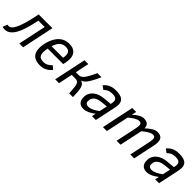

<svg xmlns="http://www.w3.org/2000/svg" viewBox="236 -1692 2873 2873"><g transform="rotate(45 1672.5 -256.0)"><path d="M266.1 -442.9 254.9 -391.1Q235.8 -302.7 212.4 -229.5Q189 -156.2 158.7 -103.5Q128.4 -50.8 89.8 -21.5Q51.3 7.8 2 7.8Q-3.9 7.8 -11.2 7.1Q-18.6 6.3 -25.4 4.9Q-32.2 3.4 -38.3 2Q-44.4 0.5 -47.9 -1L-18.1 -74.2Q-9.8 -72.3 -1.5 -71.5Q6.8 -70.8 12.2 -70.8Q34.7 -70.8 56.9 -91.1Q79.1 -111.3 101.1 -155.3Q123 -199.2 144.8 -268.6Q166.5 -337.9 187 -436L203.1 -512.2H494.1L386.2 0H306.2L399.9 -442.9Z M660.2 -246.1Q655.3 -223.1 652.6 -203.1Q649.9 -183.1 649.9 -165Q649.9 -134.3 656.5 -113.8Q663.1 -93.3 677 -80.8Q690.9 -68.4 712.2 -63.2Q733.4 -58.1 763.2 -58.1Q796.4 -58.1 828.6 -75.2Q860.8 -92.3 891.1 -124L942.9 -76.2Q904.8 -32.7 859.1 -8.8Q813.5 15.1 752.9 15.1Q660.6 15.1 612.3 -29.3Q564 -73.7 564 -166Q564 -195.8 568.8 -229Q573.7 -262.2 583.5 -295.7Q593.3 -329.1 607.4 -360.8Q621.6 -392.6 640.1 -419.9Q672.9 -469.2 722.2 -498Q771.5 -526.9 844.2 -526.9Q884.3 -526.9 914.6 -515.4Q944.8 -503.9 965.1 -483.2Q985.4 -462.4 995.6 -432.9Q1005.9 -403.3 1005.9 -367.2Q1005.9 -362.3 1005.1 -353Q1004.4 -343.8 1003.4 -333Q1002.4 -322.3 1001 -311.5Q999.5 -300.8 998 -293L987.8 -246.1ZM919.9 -312Q925.8 -340.3 925.8 -365.2Q925.8 -409.7 903.8 -433.3Q881.8 -457 833 -457Q798.3 -457 771.7 -445.3Q745.1 -433.6 724.1 -408.2Q696.3 -373.5 674.8 -312Z M1253.9 -512.2 1208 -293.9H1270Q1290.5 -293.9 1309.3 -303Q1328.1 -312 1348.4 -336.2Q1368.7 -360.4 1392.1 -402.8Q1415.5 -445.3 1445.3 -512.2H1532.2Q1499 -436.5 1472.9 -389.4Q1446.8 -342.3 1425 -315.4Q1403.3 -288.6 1385.5 -277.3Q1367.7 -266.1 1351.1 -262.2Q1380.4 -252.4 1397.2 -233.6Q1414.1 -214.8 1422.9 -183.6Q1431.6 -152.3 1435.1 -107.2Q1438.5 -62 1440.9 0H1361.3Q1357.4 -68.8 1352.8 -112.3Q1348.1 -155.8 1338.1 -180.2Q1328.1 -204.6 1310.5 -213.4Q1293 -222.2 1263.2 -222.2H1192.9L1146 0H1064.9L1172.9 -512.2Z M1843.3 0 1856.4 -64Q1834 -46.9 1811.8 -32.5Q1789.6 -18.1 1767.1 -7.6Q1744.6 2.9 1721.7 9Q1698.7 15.1 1674.3 15.1Q1614.7 15.1 1584 -18.1Q1553.2 -51.3 1553.2 -113.8Q1553.2 -159.2 1571 -194.8Q1588.9 -230.5 1620.1 -256.1Q1651.4 -281.7 1694.1 -296.9Q1736.8 -312 1786.1 -315.9L1912.1 -327.1L1917.5 -352.1Q1920.4 -369.6 1920.4 -383.8Q1920.4 -403.8 1913.6 -417.2Q1906.7 -430.7 1894 -439Q1881.3 -447.3 1863.8 -450.7Q1846.2 -454.1 1824.2 -454.1Q1777.3 -454.1 1742.7 -438.5Q1708 -422.9 1687.5 -397L1629.4 -439Q1660.2 -479.5 1708.3 -503.2Q1756.3 -526.9 1825.2 -526.9Q1919.4 -526.9 1961.9 -496.3Q2004.4 -465.8 2004.4 -400.9Q2004.4 -387.2 2001 -363.5Q1997.6 -339.8 1992.2 -314L1925.3 0ZM1898.4 -259.8 1815.4 -252Q1784.7 -249.5 1753.7 -242.7Q1722.7 -235.8 1697.5 -221.2Q1672.4 -206.5 1656.7 -181.6Q1641.1 -156.7 1641.1 -118.2Q1641.1 -87.9 1658.2 -74Q1675.3 -60.1 1703.1 -60.1Q1726.1 -60.1 1748 -66.9Q1770 -73.7 1791.3 -84.5Q1812.5 -95.2 1832.5 -108.4Q1852.5 -121.6 1871.1 -134.8Z M2654.8 0 2718.8 -301.8Q2725.6 -334 2729.7 -357.4Q2733.9 -380.9 2733.9 -397.9Q2733.9 -423.8 2722.9 -437Q2711.9 -450.2 2688 -450.2Q2668 -450.2 2647 -442.1Q2626 -434.1 2605 -421.4Q2584 -408.7 2563.5 -392.8Q2543 -377 2524.9 -361.8L2447.8 0H2364.7L2428.7 -301.8Q2435.5 -334.5 2439.7 -358.4Q2443.8 -382.3 2443.8 -398.9Q2443.8 -425.3 2432.1 -437.7Q2420.4 -450.2 2395 -450.2Q2376.5 -450.2 2355.7 -441.7Q2335 -433.1 2314 -420.2Q2293 -407.2 2272.7 -391.6Q2252.4 -376 2235.8 -361.8L2158.7 0H2075.7L2183.6 -512.2H2266.6L2251 -436Q2270.5 -455.6 2292.2 -472.4Q2314 -489.3 2335.4 -501.2Q2356.9 -513.2 2377.7 -520Q2398.4 -526.9 2416 -526.9Q2447.3 -526.9 2469 -519.5Q2490.7 -512.2 2503.9 -499Q2517.1 -485.8 2522.9 -467.3Q2528.8 -448.7 2528.8 -426.8Q2577.1 -473.6 2622.3 -500.2Q2667.5 -526.9 2707 -526.9Q2739.7 -526.9 2761.2 -518.3Q2782.7 -509.8 2795.4 -494.9Q2808.1 -480 2813 -460Q2817.9 -439.9 2817.9 -417Q2817.9 -379.9 2806.6 -331.1L2736.8 0Z M3180.7 0 3193.8 -64Q3171.4 -46.9 3149.2 -32.5Q3127 -18.1 3104.5 -7.6Q3082 2.9 3059.1 9Q3036.1 15.1 3011.7 15.1Q2952.1 15.1 2921.4 -18.1Q2890.6 -51.3 2890.6 -113.8Q2890.6 -159.2 2908.4 -194.8Q2926.3 -230.5 2957.5 -256.1Q2988.8 -281.7 3031.5 -296.9Q3074.2 -312 3123.5 -315.9L3249.5 -327.1L3254.9 -352.1Q3257.8 -369.6 3257.8 -383.8Q3257.8 -403.8 3251 -417.2Q3244.1 -430.7 3231.4 -439Q3218.8 -447.3 3201.2 -450.7Q3183.6 -454.1 3161.6 -454.1Q3114.7 -454.1 3080.1 -438.5Q3045.4 -422.9 3024.9 -397L2966.8 -439Q2997.6 -479.5 3045.7 -503.2Q3093.8 -526.9 3162.6 -526.9Q3256.8 -526.9 3299.3 -496.3Q3341.8 -465.8 3341.8 -400.9Q3341.8 -387.2 3338.4 -363.5Q3335 -339.8 3329.6 -314L3262.7 0ZM3235.8 -259.8 3152.8 -252Q3122.1 -249.5 3091.1 -242.7Q3060.1 -235.8 3034.9 -221.2Q3009.8 -206.5 2994.1 -181.6Q2978.5 -156.7 2978.5 -118.2Q2978.5 -87.9 2995.6 -74Q3012.7 -60.1 3040.5 -60.1Q3063.5 -60.1 3085.4 -66.9Q3107.4 -73.7 3128.7 -84.5Q3149.9 -95.2 3169.9 -108.4Q3189.9 -121.6 3208.5 -134.8Z"/></g></svg>

Font: Clear Sans
Style: Italic
Weight: 400
Italic angle: -12°
Foundry: Intel Corporation
Version: Version 1.00